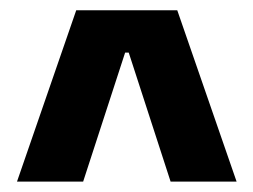

<svg xmlns="http://www.w3.org/2000/svg" viewBox="-20 -659 495 375"><path d="M13.2 -304.3 128.9 -639H326.2L442.1 -304.3H313.2L231.4 -556.3H224.4L142.4 -304.3Z"/></svg>

Font: Anek Kannada Medium
Style: Regular
Weight: 500
Designer: Vaishnavi Murthy, Maithili Shingre (Kannada) & Yesha Goshar (Latin)
Foundry: Ek Type
Version: Version 1.003